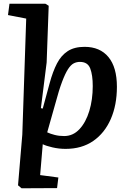

<svg xmlns="http://www.w3.org/2000/svg" viewBox="-20 -787 704 1033"><path d="M96 226 77 210 100 -63 121 -687 23 -706 31 -767H224L242 -756L231 -451L200 -205L210 -203L247 -339Q264 -402 286.5 -445.5Q309 -489 344.5 -512Q380 -535 435 -535Q518 -535 563.5 -480Q609 -425 609 -320Q609 -222 576 -146.5Q543 -71 481.5 -28.5Q420 14 333 14Q297 14 262.5 6Q228 -2 210 -11L196 155L294 168L287 225ZM410 -454Q392 -454 376.5 -446Q361 -438 346 -415Q331 -392 314 -347Q297 -302 277 -227L234 -75Q251 -67 274.5 -61Q298 -55 325 -55Q373 -55 407.5 -92Q442 -129 460.5 -190Q479 -251 479 -324Q479 -383 465.5 -418.5Q452 -454 410 -454Z"/></svg>

Font: Literata 7pt SemiBold
Style: Italic
Weight: 600
Italic angle: -2°
Designer: Latin by Veronika Burian and Jose Scaglione. Greek by Irene Vlachou. Cyrillic by Vera Evstafieva
Foundry: TypeTogether
Version: Version 3.002